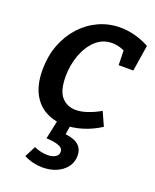

<svg xmlns="http://www.w3.org/2000/svg" viewBox="-146 -628 777 960"><g transform="rotate(20 242.0 -147.5)"><path d="M230 11Q174 11 129 -13Q84 -37 58 -86.5Q32 -136 32 -213Q32 -284 55 -344.5Q78 -405 118.5 -449.5Q159 -494 212.5 -518.5Q266 -543 327 -543Q364 -543 403.5 -533Q443 -523 482 -502L460 -363H382L380 -441Q346 -456 315 -456Q265 -456 228.5 -422.5Q192 -389 172 -334.5Q152 -280 152 -220Q152 -144 181 -111.5Q210 -79 256 -79Q284 -79 317 -90Q350 -101 385 -121L418 -48Q371 -18 322.5 -3.5Q274 11 230 11ZM198 248Q174 248 148.5 242Q123 236 99 224L129 165Q165 181 202 181Q225 181 241.5 171.5Q258 162 258 144Q258 123 232 114Q206 105 168 104L190 0H259L251 52Q300 58 322 78.5Q344 99 344 133Q344 168 324 194Q304 220 271 234Q238 248 198 248Z"/></g></svg>

Font: Bitter SemiBold
Style: Italic
Weight: 600
Italic angle: -9°
Designer: Sol Matas, and Bitter project Authors
Foundry: Sol Matas
Version: Version 2.001